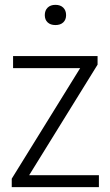

<svg xmlns="http://www.w3.org/2000/svg" viewBox="-20 -773 454 793"><path d="M28.5 0V-35L311 -491.5H34V-541.5H383V-506L100.5 -49.5H388.5V0ZM209 -669.5Q188.5 -669.5 176.8 -680.5Q165 -691.5 165 -710.5Q165 -730 176.8 -741.5Q188.5 -753 209 -753Q229.5 -753 241.2 -741.5Q253 -730 253 -710.5Q253 -691.5 241.2 -680.5Q229.5 -669.5 209 -669.5Z"/></svg>

Font: Encode Sans SemiCondensed SemiCondensed Light
Style: Regular
Weight: 300
Width: 4
Designer: Multiple Designers
Foundry: Impallari Type
Version: Version 3.000; ttfautohint (v1.8.3) -l 8 -r 50 -G 200 -x 14 